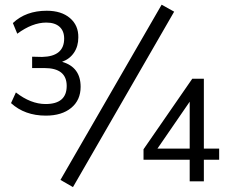

<svg xmlns="http://www.w3.org/2000/svg" viewBox="-20 -763 985 808"><path d="M172.9 -276.4Q84 -276.4 26.4 -329.1L46.9 -374Q109.4 -325.2 171.9 -325.2Q260.7 -325.2 260.7 -401.4Q260.7 -476.6 167 -476.6H115.2V-524.4L157.2 -523.4Q250 -525.4 250 -600.6Q250 -632.8 230.5 -650.4Q210.9 -668 174.8 -668Q116.2 -668 52.7 -621.1L34.2 -666Q88.9 -717.8 176.8 -717.8Q238.3 -717.8 274.4 -687Q310.5 -656.2 309.6 -605.5Q309.6 -568.4 291.5 -541.5Q273.4 -514.6 241.2 -502.9Q319.3 -480.5 319.3 -397.5Q319.3 -341.8 279.8 -309.1Q240.2 -276.4 172.9 -276.4ZM234.4 -5.9 660.2 -743.2 712.9 -713.9 287.1 24.4ZM584 -90.8V-134.8L789.1 -431.6H837.9V-137.7H902.3V-90.8H837.9V0H778.3V-90.8ZM642.6 -137.7H778.3V-335Z"/></svg>

Font: Min Sans Light
Style: Regular
Weight: 300
Designer: Jinseong-Kim, NotoSansCJK, Nunito
Foundry: Jinseong-Kim
Version: Version 1.400;Glyphs 3.1.2 (3151)